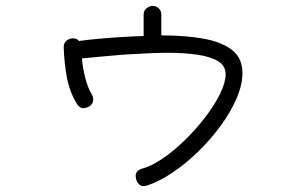

<svg xmlns="http://www.w3.org/2000/svg" viewBox="-20 -495 1040 651"><path d="M479 134Q471 136 468 136Q457 136 450.5 129Q444 122 442 114Q441 110 440.5 107Q440 104 440 101Q440 84 461 77Q492 69 530 43.5Q568 18 606 -19Q644 -56 675.5 -97Q707 -138 726 -176.5Q745 -215 745 -243Q745 -272 719.5 -287.5Q694 -303 649.5 -309.5Q605 -316 549 -316Q515 -316 477.5 -314Q440 -312 402 -310Q390 -309 367.5 -307Q345 -305 321.5 -303Q298 -301 280 -299Q262 -297 258 -297Q260 -267 268.5 -233Q277 -199 291 -175Q296 -167 296 -158Q296 -142 281 -133Q269 -128 263 -128Q249 -128 240 -144Q216 -184 207 -231.5Q198 -279 196 -335Q196 -350 206 -357.5Q216 -365 227 -365Q241 -365 248 -356Q275 -360 314 -363.5Q353 -367 394 -369.5Q435 -372 467 -373V-445Q467 -460 477.5 -467.5Q488 -475 497 -475Q509 -475 518 -467Q527 -459 527 -445V-375Q611 -375 672.5 -363.5Q734 -352 768 -324.5Q802 -297 802 -248Q802 -207 782 -161Q762 -115 728.5 -69Q695 -23 653 18Q611 59 566 89.5Q521 120 479 134Z"/></svg>

Font: Hachi Maru Pop
Style: Regular
Weight: 400
Designer: Nontynet
Foundry: Nontynet
Version: Version 1.300